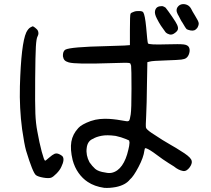

<svg xmlns="http://www.w3.org/2000/svg" viewBox="-20 -778 1040 946"><path d="M881.8 -757.8Q909.2 -757.8 921.9 -734.4Q926.8 -723.6 941.4 -700.2Q958 -673.8 959 -664.1Q960 -654.3 952.1 -640.6Q945.3 -631.8 938 -628.9Q930.7 -626 918.9 -627.9Q906.2 -630.9 900.4 -633.8Q894.5 -638.7 877.9 -668Q874 -672.9 869.1 -682.6Q864.3 -692.4 860.8 -698.7Q857.4 -705.1 855.5 -708Q843.8 -730.5 857.4 -746.1Q866.2 -756.8 881.8 -757.8ZM779.3 -748Q788.1 -746.1 795.9 -740.2Q807.6 -725.6 828.1 -695.8Q848.6 -666 852.5 -656.2Q859.4 -641.6 856 -631.8Q852.5 -622.1 836.9 -612.3Q826.2 -605.5 814.9 -608.4Q803.7 -611.3 795.9 -619.1Q783.2 -635.7 772.9 -651.4Q762.7 -667 752.9 -686.5Q740.2 -710.9 744.1 -725.6Q747.1 -737.3 755.4 -742.7Q763.7 -748 779.3 -748ZM638.7 -719.7Q650.4 -724.6 666 -723.6Q680.7 -723.6 685.5 -717.8Q694.3 -705.1 700.2 -643.6Q706.1 -571.3 709 -564.5Q711.9 -556.6 802.7 -559.6Q864.3 -561.5 884.8 -559.1Q905.3 -556.6 911.1 -544.9Q917 -533.2 912.6 -516.6Q908.2 -500 897.5 -492.2Q889.6 -486.3 873 -484.4Q856.4 -482.4 800.8 -480.5Q729.5 -478.5 717.8 -474.6L706.1 -471.7L704.1 -364.3Q703.1 -264.6 700.2 -207Q697.3 -158.2 699.2 -149.4Q701.2 -140.6 725.6 -124Q787.1 -83 822.3 -63.5Q848.6 -48.8 869.1 -35.2Q913.1 -8.8 921.9 7.8Q930.7 24.4 915 45.9Q899.4 67.4 881.8 64.5Q859.4 60.5 836.9 42Q812.5 27.3 782.2 6.8Q748 -18.6 735.4 -27.3Q704.1 -48.8 695.3 -47.9Q693.4 -47.9 691.4 -36.1Q687.5 -2.9 662.6 44.4Q637.7 91.8 620.1 106.4Q598.6 133.8 550.8 143.6Q519.5 149.4 493.2 147.5Q445.3 140.6 412.1 118.2Q386.7 101.6 367.2 74.2Q347.7 46.9 337.9 10.7Q325.2 -42 331.5 -79.6Q337.9 -117.2 366.2 -147.5Q381.8 -165 426.8 -181.6Q450.2 -189.5 471.7 -191.4Q493.2 -193.4 515.6 -192.4Q551.8 -190.4 603.5 -180.7Q613.3 -179.7 616.7 -184.6Q620.1 -189.5 624 -214.4Q627.9 -239.3 627.9 -339.8Q627.9 -440.4 626 -454.1Q624 -461.9 622.6 -464.4Q621.1 -466.8 615.2 -467.8Q606.4 -469.7 522.5 -466.8Q351.6 -460.9 318.4 -470.7Q304.7 -474.6 298.3 -481.4Q292 -488.3 290 -501Q289.1 -525.4 301.8 -533.2Q326.2 -546.9 505.9 -550.8Q567.4 -552.7 593.8 -553.7L620.1 -555.7V-629.9Q620.1 -704.1 623 -710Q626 -715.8 638.7 -719.7ZM600.6 -92.8Q577.1 -102.5 549.8 -108.4Q506.8 -114.3 480 -108.9Q453.1 -103.5 439.5 -94.7Q411.1 -84 407.2 -48.8Q402.3 -13.7 420.9 21.5Q433.6 40 448.7 53.7Q463.9 67.4 500 72.3Q515.6 76.2 531.2 73.2Q560.5 66.4 581.1 37.1Q601.6 7.8 612.3 -40Q617.2 -58.6 618.2 -75.2L616.2 -85.9ZM130.9 -643.6Q137.7 -646.5 140.6 -648.4Q144.5 -648.4 152.8 -641.6Q161.1 -634.8 165 -629.9Q173.8 -614.3 165 -598.6Q159.2 -588.9 156.7 -547.9Q154.3 -506.8 153.3 -388.7Q152.3 -266.6 154.3 -218.3Q156.2 -169.9 164.1 -129.9Q173.8 -75.2 185.5 -31.2Q197.3 12.7 202.1 13.7Q204.1 14.6 221.7 -1Q238.3 -15.6 248.5 -20Q258.8 -24.4 271.5 -18.6Q282.2 -13.7 288.1 -7.8Q299.8 7.8 282.2 43.9Q275.4 59.6 258.8 76.7Q242.2 93.8 231.4 97.7Q218.8 101.6 193.4 97.2Q168 92.8 157.2 85Q141.6 73.2 108.4 -36.1Q99.6 -67.4 88.9 -141.6Q75.2 -245.1 78.1 -353.5Q84 -562.5 109.4 -618.2Q119.1 -637.7 130.9 -643.6Z"/></svg>

Font: JasonHandwriting4
Style: Regular
Weight: 400
Version: Version 1.01.21